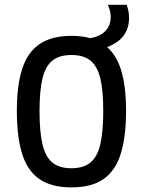

<svg xmlns="http://www.w3.org/2000/svg" viewBox="-20 -790 608 818"><path d="M284.2 8.3Q197.3 8.3 146.2 -28.1Q95.2 -64.5 73.5 -137Q51.8 -209.5 51.8 -317.9Q51.8 -426.3 74.7 -497.1Q97.7 -567.9 148.9 -602.5Q200.2 -637.2 284.2 -637.2Q329.1 -637.2 364.3 -627.4Q408.2 -635.3 429.7 -658.7Q451.7 -683.1 451.7 -717.3Q451.7 -730 448.5 -743.2Q445.3 -756.3 439.5 -769.5H519.5Q524.4 -756.8 527.1 -743.2Q529.8 -729.5 529.8 -713.4Q529.8 -654.3 488.8 -619.1Q468.3 -601.6 436.5 -589.4Q474.6 -555.7 494.1 -497.1Q517.1 -426.3 517.1 -317.9Q517.1 -209.5 495.1 -137Q473.1 -64.5 422.4 -28.1Q371.6 8.3 284.2 8.3ZM284.2 -73.2Q336.4 -73.2 366 -98.1Q395.5 -123 407.7 -176.8Q419.9 -230.5 419.9 -316.4Q419.9 -403.3 407.5 -455.6Q395 -507.8 365.5 -531.7Q335.9 -555.7 284.2 -555.7Q232.9 -555.7 203.1 -531.7Q173.3 -507.8 160.9 -455.6Q148.4 -403.3 148.4 -316.4Q148.4 -230.5 160.6 -176.8Q172.9 -123 202.4 -98.1Q231.9 -73.2 284.2 -73.2Z"/></svg>

Font: Anaheim SemiBold
Style: Regular
Weight: 600
Version: Version 2.001